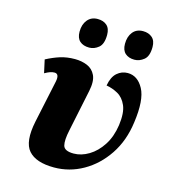

<svg xmlns="http://www.w3.org/2000/svg" viewBox="-114 -860 862 964"><g transform="rotate(15 317.0 -378.5)"><path d="M255 10Q161 10 122 -34.5Q83 -79 106 -189L153 -410Q161 -451 135 -451Q124 -451 112.5 -447Q101 -443 85 -434L70 -502Q106 -521 140.5 -532Q175 -543 217 -543Q252 -543 281 -531Q310 -519 324 -489.5Q338 -460 327 -407L282 -191Q270 -136 277 -109.5Q284 -83 332 -83Q372 -83 411 -106.5Q450 -130 478.5 -174Q507 -218 516 -280Q525 -346 509 -382.5Q493 -419 464 -435Q435 -451 404 -456Q412 -502 436 -523Q460 -544 491 -544Q543 -544 573 -488.5Q603 -433 586 -313Q573 -215 524.5 -142.5Q476 -70 405.5 -30Q335 10 255 10ZM505 -617Q475 -617 457 -633Q439 -649 439 -682Q439 -720 458 -743.5Q477 -767 511 -767Q540 -767 558.5 -751Q577 -735 577 -702Q577 -654 554 -635.5Q531 -617 505 -617ZM270 -617Q239 -617 221 -633Q203 -649 203 -682Q203 -720 222.5 -743.5Q242 -767 275 -767Q305 -767 323 -751Q341 -735 341 -702Q341 -654 318.5 -635.5Q296 -617 270 -617Z"/></g></svg>

Font: Noto Serif ExtraBold
Style: Italic
Weight: 800
Italic angle: -12°
Designer: Monotype Design Team
Foundry: Monotype Imaging Inc.
Version: Version 2.013